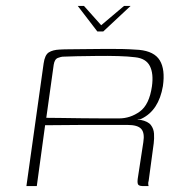

<svg xmlns="http://www.w3.org/2000/svg" viewBox="-20 -627 623 647"><path d="M242 -607H263L321 -542L398 -607H420L328 -521H308ZM377 -206Q377 -206 344.5 -206Q312 -206 256.5 -206Q201 -206 132 -205L104 0H69L127 -413Q131 -442 144.5 -450.5Q158 -459 181 -460Q196 -461 218.5 -461Q241 -461 266.5 -461.5Q292 -462 318.5 -462Q345 -462 370.5 -462Q396 -462 416.5 -461Q437 -460 449 -459Q500 -454 518.5 -423.5Q537 -393 529 -337Q522 -296 504 -268.5Q486 -241 457 -227Q455 -226 451 -225Q447 -224 444 -224V-223Q446 -223 449 -223Q452 -223 454 -223Q479 -218 488.5 -205.5Q498 -193 499 -176.5Q500 -160 498 -144L481 -18Q479 -12 479.5 -6.5Q480 -1 481 0H460Q452 0 447 -3.5Q442 -7 444 -24L463 -148Q468 -179 456 -192.5Q444 -206 410 -206ZM136 -230Q152 -230 185.5 -229.5Q219 -229 258.5 -228.5Q298 -228 331.5 -228Q365 -228 381 -228Q419 -228 451 -251Q483 -274 492 -336Q498 -379 485 -404.5Q472 -430 436 -434Q413 -437 378.5 -438Q344 -439 307 -438.5Q270 -438 239 -437.5Q208 -437 191 -436Q187 -436 175.5 -432Q164 -428 161 -409Z"/></svg>

Font: Genos Thin ExtraLight
Style: Italic
Weight: 250
Italic angle: -8°
Version: Version 1.010